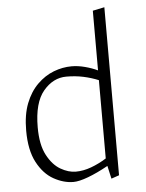

<svg xmlns="http://www.w3.org/2000/svg" viewBox="-51 -729 594 782"><g transform="rotate(-5 246.0 -338.0)"><path d="M218 11Q178 11 137.5 -11.5Q97 -34 70.5 -84Q44 -134 44 -214Q44 -279 62 -325Q80 -371 110.5 -401Q141 -431 177.5 -445Q214 -459 251 -459Q277 -459 305.5 -451.5Q334 -444 357 -433V-677L405 -687V0L373 11L361 -42Q316 -17 278.5 -3Q241 11 218 11ZM231 -30Q262 -30 294.5 -42Q327 -54 357 -73V-393Q328 -405 295.5 -412Q263 -419 226 -419Q172 -419 132 -371.5Q92 -324 92 -223Q92 -152 114.5 -109.5Q137 -67 169 -48.5Q201 -30 231 -30Z"/></g></svg>

Font: Ancizar Sans Thin
Style: Regular
Weight: 100
Designer: Cesar Puertas, Viviana Monsalve, Julian Moncada, Julian Prieto, Jose Castro, Mariel Hernandez, Felipe Aragon, Sara Alarc
Version: Version 8.100